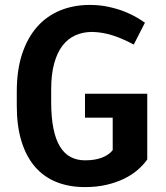

<svg xmlns="http://www.w3.org/2000/svg" viewBox="-20 -741 665 771"><path d="M571.3 -100.6Q556.2 -79.1 533.2 -59.1Q510.3 -39.1 479 -23.7Q447.8 -8.3 408.2 1Q368.7 10.3 321.3 10.3Q256.8 10.3 206.1 -10.3Q155.3 -30.8 120.1 -71.8Q85 -112.8 66.2 -173.8Q47.4 -234.9 47.4 -315.9V-373.5Q47.4 -459.5 68.8 -524.4Q90.3 -589.4 128.9 -633.1Q167.5 -676.8 221.4 -699Q275.4 -721.2 340.3 -721.2Q382.3 -721.2 418 -713.1Q453.6 -705.1 481.7 -693.8Q509.8 -682.6 530 -670.4Q550.3 -658.2 562 -649.9L517.1 -562Q471.7 -586.4 431.6 -599.1Q391.6 -611.8 350.1 -612.8Q314 -612.8 283.7 -599.6Q253.4 -586.4 231.7 -558.6Q210 -530.8 197.8 -487.1Q185.5 -443.4 185.5 -381.8V-332.5Q185.5 -269.5 194.6 -224.9Q203.6 -180.2 221.2 -151.9Q238.8 -123.5 263.9 -110.4Q289.1 -97.2 321.3 -97.2Q362.3 -97.2 390.4 -108.4Q418.5 -119.6 432.6 -138.2V-268.6H321.3V-364.7H571.3Z"/></svg>

Font: Ufes Sans
Style: Bold
Weight: 700
Designer: Ricardo Esteves & Filipe Motta
Foundry: ProDesignUfes - Ricardo Esteves, Filipe Motta (This is a derivative work, based on Roboto family, by Christian Robertson
Version: Version 2.0